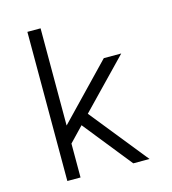

<svg xmlns="http://www.w3.org/2000/svg" viewBox="-109 -825 819 914"><g transform="rotate(-15 300.0 -367.5)"><path d="M110 0V-735H175V-256L429 -520H515L287 -284L515 0H435L244 -239L175 -167V0Z"/></g></svg>

Font: Iosevka Aile Light
Style: Regular
Weight: 300
Designer: Belleve Invis
Foundry: Belleve Invis
Version: Version 27.3.5; ttfautohint (v1.8.4)